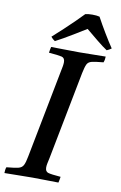

<svg xmlns="http://www.w3.org/2000/svg" viewBox="-111 -963 643 1019"><g transform="rotate(10 211.0 -453.5)"><path d="M-12 1Q-12 -6 -11 -15Q-10 -24 -7 -31Q36 -35 55.5 -39.5Q75 -44 83 -59Q91 -74 97 -107L189 -581Q193 -599 195 -611.5Q197 -624 197 -633Q197 -656 179.5 -660.5Q162 -665 110 -669Q112 -685 116 -701Q145 -701 188 -700Q231 -699 268 -699Q302 -699 342 -700Q382 -701 410 -701Q410 -684 404 -669Q361 -665 342 -660.5Q323 -656 316 -641.5Q309 -627 302 -593L210 -119Q206 -101 203.5 -89Q201 -77 201 -67Q201 -45 217 -40Q233 -35 285 -31Q284 -24 282.5 -15Q281 -6 279 1Q250 1 212 0Q174 -1 139 -1Q102 -1 59 0Q16 1 -12 1ZM290 -829Q264 -813 233 -794Q202 -775 174 -759Q146 -743 130 -735Q117 -743 108 -755Q135 -779 164.5 -806.5Q194 -834 220.5 -860Q247 -886 264 -904Q278 -908 302 -908Q326 -908 341 -904Q362 -865 387.5 -822.5Q413 -780 434 -749Q422 -740 409 -735Q386 -750 352.5 -777.5Q319 -805 290 -829Z"/></g></svg>

Font: Tiro Tamil
Style: Italic
Weight: 400
Italic angle: -11°
Designer: Tamil: Fernando Mello & Fiona Ross, assisted by Kaja Sojewska. Latin: John Hudson with Paul Hanslow, assisted by Kaja So
Foundry: Tiro Typeworks Ltd.
Version: Version 1.52